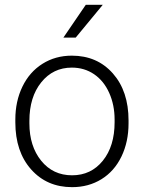

<svg xmlns="http://www.w3.org/2000/svg" viewBox="-20 -770 600 800"><path d="M43.9 -272Q43.9 -348.1 73.5 -409.2Q103 -470.2 157 -504.2Q210.9 -538.1 279.3 -538.1Q384.8 -538.1 450.2 -464.1Q515.6 -390.1 515.6 -268.1V-255.9Q515.6 -179.2 486.1 -117.9Q456.5 -56.6 402.8 -23.4Q349.1 9.8 280.3 9.8Q175.3 9.8 109.6 -64.2Q43.9 -138.2 43.9 -260.3ZM102.5 -255.9Q102.5 -161.1 151.6 -100.3Q200.7 -39.6 280.3 -39.6Q359.4 -39.6 408.4 -100.3Q457.5 -161.1 457.5 -260.7V-272Q457.5 -332.5 435.1 -382.8Q412.6 -433.1 372.1 -460.7Q331.5 -488.3 279.3 -488.3Q201.2 -488.3 151.9 -427Q102.5 -365.7 102.5 -266.6ZM337.4 -750H408.2L295.4 -613.3H244.1Z"/></svg>

Font: TypoPRO Roboto
Style: Regular
Weight: 300
Designer: Google
Version: Version 2.136; 2016